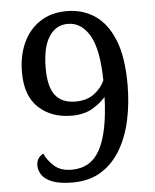

<svg xmlns="http://www.w3.org/2000/svg" viewBox="-53 -769 664 824"><g transform="rotate(-5 279.5 -356.5)"><path d="M227 11Q171 11 139 -2Q107 -15 94.5 -34.5Q82 -54 82 -75Q82 -94 91.5 -106.5Q101 -119 112 -123Q126 -92 153.5 -68Q181 -44 228 -44Q311 -44 350.5 -118Q390 -192 395 -343Q373 -317 337 -296Q301 -275 248 -275Q161 -275 106 -326Q51 -377 51 -478Q51 -550 76.5 -605.5Q102 -661 150 -692.5Q198 -724 265 -724Q333 -724 385.5 -689Q438 -654 468 -580Q498 -506 498 -388Q498 -309 483 -237.5Q468 -166 435.5 -110Q403 -54 351.5 -21.5Q300 11 227 11ZM270 -334Q319 -334 351 -358.5Q383 -383 396 -415Q394 -549 358.5 -609Q323 -669 265 -669Q213 -669 183.5 -622.5Q154 -576 154 -488Q154 -406 183 -370Q212 -334 270 -334Z"/></g></svg>

Font: Noto Serif Ahom
Style: Regular
Weight: 400
Designer: Monotype Design Team
Foundry: Monotype Imaging Inc.
Version: Version 2.007; ttfautohint (v1.8.4.7-5d5b)